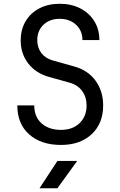

<svg xmlns="http://www.w3.org/2000/svg" viewBox="-20 -760 640 1020"><path d="M304 10Q198 10 135 -46Q72 -102 72 -200H162Q162 -139 201 -104.5Q240 -70 304 -70Q366 -70 403 -106Q440 -142 440 -200Q440 -244 416.5 -276.5Q393 -309 349 -321L238 -352Q169 -372 129.5 -423.5Q90 -475 90 -545Q90 -603 116 -647Q142 -691 189 -715.5Q236 -740 297 -740Q359 -740 406.5 -715.5Q454 -691 481 -647.5Q508 -604 508 -547H418Q418 -597 384 -628.5Q350 -660 297 -660Q244 -660 211 -628.5Q178 -597 178 -547Q178 -507 199.5 -478.5Q221 -450 260 -439L374 -407Q447 -387 487.5 -331.5Q528 -276 528 -200Q528 -104 467 -47Q406 10 304 10ZM190 240 285 95H390L285 240Z"/></svg>

Font: JetBrains Mono NL
Style: Regular
Weight: 400
Monospace: yes
Designer: Philipp Nurullin, Konstantin Bulenkov
Foundry: JetBrains
Version: Version 2.305; ttfautohint (v1.8.4.7-5d5b)